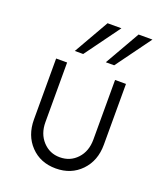

<svg xmlns="http://www.w3.org/2000/svg" viewBox="-140 -843 807 946"><g transform="rotate(20 264.0 -370.0)"><path d="M154.8 -566.4 259.8 -750H332.5L198.7 -566.4ZM317.4 -566.4 422.4 -750H495.1L361.3 -566.4ZM81.1 -181.2V-500H138.7V-187.5Q138.7 -126.5 174.6 -87.6Q210.4 -48.8 263.7 -48.8Q318.4 -48.8 354.2 -87.4Q390.1 -126 390.1 -187.5V-500H447.3V-181.2Q447.3 -97.2 395.8 -43.7Q344.2 9.8 263.7 9.8Q183.1 9.8 132.1 -43.5Q81.1 -96.7 81.1 -181.2Z"/></g></svg>

Font: Now Alt Light
Style: Regular
Weight: 300
Designer: Alfredo Marco Pradil
Foundry: Alfredo Marco Pradil
Version: Version 1.002;PS 001.002;hotconv 1.0.88;makeotf.lib2.5.64775